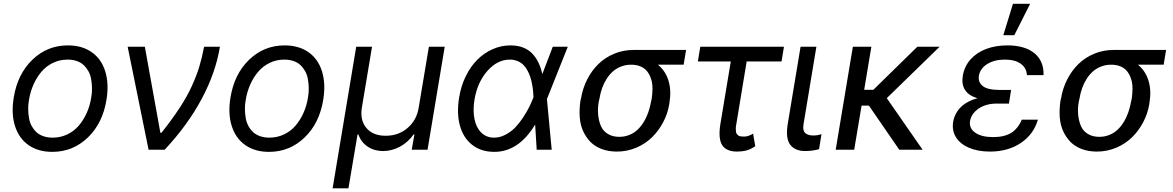

<svg xmlns="http://www.w3.org/2000/svg" viewBox="-20 -793 6212 1017"><path d="M257.1 11.4Q182.5 11.4 131.4 -24.3Q80.3 -60 59.5 -125.2Q38.7 -190.3 52.6 -275.6Q72.8 -400.9 151.6 -476.7Q230.5 -552.6 339.5 -552.6Q414.1 -552.6 465.4 -516.9Q516.7 -481.2 537.3 -415.5Q557.9 -349.8 544 -264.2Q523.8 -139.9 445 -64.3Q366.1 11.4 257.1 11.4ZM258.5 -63.9Q300.4 -63.9 336.3 -81Q372.2 -98 397.4 -127.7Q422.6 -157.3 439.5 -195Q456.3 -232.6 463.1 -275.6Q468 -302.2 467.3 -327.4Q466.6 -352.6 462.5 -375.2Q458.5 -397.7 448 -416.4Q437.5 -435 422.8 -448.7Q408 -462.4 386.4 -469.8Q364.7 -477.3 338.1 -477.3Q296.2 -477.3 260.3 -459.9Q224.4 -442.5 199.2 -412.6Q174 -382.8 157.3 -345Q140.6 -307.2 133.5 -264.2Q128.6 -237.6 129.3 -212.4Q130 -187.1 134.1 -165Q138.1 -142.8 148.6 -124.1Q159.1 -105.5 173.8 -92.2Q188.6 -78.8 210.2 -71.4Q231.9 -63.9 258.5 -63.9Z M767 0 656.2 -545.5H747.2L829.5 -89.5H835.2Q891.7 -160.9 930.9 -220.7Q970.2 -280.5 995.4 -335.6Q1020.6 -390.6 1035.2 -438.2Q1049.7 -485.8 1061.1 -545.5H1144.9Q1122.5 -408 1048.3 -269.2Q974.1 -130.3 852.3 0Z M1405.2 11.4Q1330.6 11.4 1279.5 -24.3Q1228.3 -60 1207.6 -125.2Q1186.8 -190.3 1200.6 -275.6Q1220.9 -400.9 1299.7 -476.7Q1378.6 -552.6 1487.6 -552.6Q1562.1 -552.6 1613.5 -516.9Q1664.8 -481.2 1685.4 -415.5Q1706 -349.8 1692.1 -264.2Q1671.9 -139.9 1593 -64.3Q1514.2 11.4 1405.2 11.4ZM1406.6 -63.9Q1448.5 -63.9 1484.4 -81Q1520.2 -98 1545.5 -127.7Q1570.7 -157.3 1587.5 -195Q1604.4 -232.6 1611.2 -275.6Q1616.1 -302.2 1615.4 -327.4Q1614.7 -352.6 1610.6 -375.2Q1606.5 -397.7 1596.1 -416.4Q1585.6 -435 1570.8 -448.7Q1556.1 -462.4 1534.4 -469.8Q1512.8 -477.3 1486.2 -477.3Q1444.2 -477.3 1408.4 -459.9Q1372.5 -442.5 1347.3 -412.6Q1322.1 -382.8 1305.4 -345Q1288.7 -307.2 1281.6 -264.2Q1276.6 -237.6 1277.3 -212.4Q1278.1 -187.1 1282.1 -165Q1286.2 -142.8 1296.7 -124.1Q1307.2 -105.5 1321.9 -92.2Q1336.6 -78.8 1358.3 -71.4Q1380 -63.9 1406.6 -63.9Z M1741.8 204.5 1866.8 -545.5H1950.6L1896.7 -223Q1886 -156.6 1920.6 -115.2Q1955.3 -73.9 2023.1 -73.9Q2090.9 -73.9 2139 -115.2Q2187.1 -156.6 2197.8 -223L2251.8 -545.5H2335.6L2244.7 0H2160.9L2175.1 -81H2170.8Q2141.3 -39.1 2098.4 -16Q2055.4 7.1 2008.9 7.1Q1963.4 7.1 1928.1 -16Q1892.8 -39.1 1878.2 -81H1873.9L1825.6 204.5Z M2595.5 11.4Q2527 10.7 2480.3 -26.3Q2433.6 -63.2 2415.8 -128.9Q2398.1 -194.6 2412.3 -278.4Q2421.9 -337.7 2446.9 -388.8Q2471.9 -440 2507.5 -475.9Q2543 -511.7 2588.6 -532.1Q2634.2 -552.6 2683.6 -552.6Q2720.9 -552.6 2750.2 -541.4Q2779.5 -530.2 2799.4 -509.2Q2819.2 -488.3 2832 -461.6Q2844.8 -435 2852.6 -400.6L2908 -545.5H2987.6L2878.2 -271.3L2877.1 -267.4L2902.3 0H2822.8L2814.6 -133.2Q2726.2 13.1 2595.5 11.4ZM2805.8 -278.1V-279.8Q2805 -296.2 2803.6 -311.4Q2802.2 -326.7 2798.3 -347.3Q2794.4 -367.9 2788.9 -385.1Q2783.4 -402.3 2773.8 -419.9Q2764.2 -437.5 2751.8 -449.8Q2739.3 -462 2721.1 -469.6Q2702.8 -477.3 2680.8 -477.3Q2614.7 -477.3 2562 -417.8Q2509.2 -358.3 2493.3 -265.6Q2484 -208.1 2493.3 -162.5Q2502.5 -116.8 2529.5 -90.4Q2556.5 -63.9 2596.9 -63.9Q2627.8 -63.9 2657.3 -79.4Q2686.8 -94.8 2708.5 -117.2Q2730.1 -139.6 2750.2 -169.9Q2770.2 -200.3 2782.3 -224.6Q2794.4 -248.9 2804.3 -274.1Z M3054.3 -258.5 3057.2 -269.9Q3066.1 -324.6 3090.2 -372Q3114.3 -419.4 3149.9 -454Q3185.4 -488.6 3233.3 -508.5Q3281.2 -528.4 3335.6 -528.4H3614L3601.2 -450.3H3464.8Q3504.6 -418 3520.8 -365.9Q3536.9 -313.9 3525.9 -248.6L3524.5 -238.6Q3516.3 -190.3 3492.9 -145.8Q3469.5 -101.2 3434.3 -66.4Q3399.1 -31.6 3350.5 -10.8Q3301.8 9.9 3247.5 9.9Q3203.5 9.9 3167.8 -3.4Q3132.1 -16.7 3108.1 -40.8Q3084.2 -65 3068.9 -98.4Q3053.6 -131.7 3050.8 -172.2Q3047.9 -212.7 3054.3 -258.5ZM3155.2 -269.9 3152.3 -258.5Q3144.9 -220.2 3148.3 -185.7Q3151.6 -151.3 3163.2 -125Q3174.7 -98.7 3199.8 -83.5Q3224.8 -68.2 3260.3 -68.2Q3288.4 -68.2 3313.2 -78.1Q3338.1 -88.1 3356.7 -105.6Q3375.4 -123.2 3390.1 -147.4Q3404.8 -171.5 3414.4 -199.4Q3424 -227.3 3429.3 -258.5L3432.2 -269.9Q3436.1 -299 3436.1 -325.6Q3436.1 -352.3 3428.6 -375Q3421.2 -397.7 3408.2 -414.6Q3395.2 -431.5 3373.4 -440.9Q3351.6 -450.3 3322.8 -450.3Q3294.7 -450.3 3269.9 -440.7Q3245 -431.1 3226.4 -414.6Q3207.7 -398.1 3193.2 -375.2Q3178.6 -352.3 3169.2 -325.8Q3159.8 -299.4 3155.2 -269.9Z M4132.5 -545.5 4119.7 -467.3H3935L3879.6 -132.1Q3877.1 -119 3877.3 -108.8Q3877.5 -98.7 3878.9 -92.3Q3880.3 -85.9 3884.6 -81.3Q3888.8 -76.7 3892.2 -74.4Q3895.6 -72.1 3902 -71Q3908.4 -70 3911.9 -69.8Q3915.5 -69.6 3922.2 -69.6Q3944.2 -69.6 3969.1 -85.2L3980.5 -18.5Q3956 -1.8 3933.2 4.1Q3910.5 9.9 3883.9 9.9Q3827.1 9.9 3805.2 -24.5Q3783.4 -58.9 3795.8 -136.4L3850.9 -467.3H3676.5L3689.3 -545.5Z M4220.5 -545.5H4304.3L4236.2 -134.9Q4233 -116.8 4236.3 -104.2Q4239.7 -91.6 4248.4 -85.8Q4257.1 -79.9 4266.5 -77.6Q4275.9 -75.3 4288.7 -75.3Q4310 -75.3 4331.3 -82.4L4318.5 -2.8Q4282 7.1 4244.7 7.1Q4191.1 7.1 4165.7 -26.5Q4140.3 -60 4152.3 -134.9Z M4595.5 -545.5 4557.5 -317.5H4606.2L4839.1 -545.5H4957L4677.2 -273.1L4866.8 0H4743.3L4582.4 -233.7H4543.7L4504.6 0H4406.6L4497.5 -545.5Z M5327.1 -261.4H5326.7L5324.2 -244.3H5258.9Q5202.8 -244.3 5163.9 -217.9Q5125 -191.4 5118.3 -152Q5112.2 -113.6 5145.6 -90.2Q5179 -66.8 5240.4 -66.8Q5299.7 -66.8 5335.9 -89.1Q5372.2 -111.5 5392.4 -159.1H5477.6Q5455.3 -81.7 5387.4 -35.9Q5319.6 9.9 5223.4 9.9Q5160.9 9.9 5113.8 -9.8Q5066.8 -29.5 5044 -65.5Q5021.3 -101.6 5028.8 -147.7Q5031.2 -162.3 5036.4 -175.8Q5041.5 -189.3 5051.5 -204.2Q5061.4 -219.1 5075.3 -231.4Q5089.1 -243.6 5110.3 -254.8Q5131.4 -266 5157.3 -272.7Q5065 -300.1 5079.9 -392Q5088.4 -441.8 5120.7 -478.2Q5153.1 -514.6 5203.3 -533.6Q5253.6 -552.6 5315.7 -552.6Q5408.7 -552.6 5459.3 -511Q5509.9 -469.5 5507.5 -394.9H5419.4Q5417.6 -432.9 5387.1 -455.1Q5356.5 -477.3 5302.9 -477.3Q5246.8 -477.3 5209.3 -453.8Q5171.9 -430.4 5165.1 -392Q5159.8 -356.9 5186.1 -336.8Q5212.4 -316.8 5270.2 -316.8H5335.6ZM5294.4 -606.5 5345.5 -772.7H5436.4L5352.6 -606.5Z M5596.9 -258.5 5599.8 -269.9Q5608.7 -324.6 5632.8 -372Q5657 -419.4 5692.5 -454Q5728 -488.6 5775.9 -508.5Q5823.9 -528.4 5878.2 -528.4H6156.6L6143.8 -450.3H6007.5Q6047.2 -418 6063.4 -365.9Q6079.5 -313.9 6068.5 -248.6L6067.1 -238.6Q6058.9 -190.3 6035.5 -145.8Q6012.1 -101.2 5976.9 -66.4Q5941.8 -31.6 5893.1 -10.8Q5844.5 9.9 5790.1 9.9Q5746.1 9.9 5710.4 -3.4Q5674.7 -16.7 5650.7 -40.8Q5626.8 -65 5611.5 -98.4Q5596.2 -131.7 5593.4 -172.2Q5590.6 -212.7 5596.9 -258.5ZM5697.8 -269.9 5695 -258.5Q5687.5 -220.2 5690.9 -185.7Q5694.2 -151.3 5705.8 -125Q5717.3 -98.7 5742.4 -83.5Q5767.4 -68.2 5802.9 -68.2Q5831 -68.2 5855.8 -78.1Q5880.7 -88.1 5899.3 -105.6Q5918 -123.2 5932.7 -147.4Q5947.4 -171.5 5957 -199.4Q5966.6 -227.3 5971.9 -258.5L5974.8 -269.9Q5978.7 -299 5978.7 -325.6Q5978.7 -352.3 5971.2 -375Q5963.8 -397.7 5950.8 -414.6Q5937.9 -431.5 5916 -440.9Q5894.2 -450.3 5865.4 -450.3Q5837.4 -450.3 5812.5 -440.7Q5787.6 -431.1 5769 -414.6Q5750.4 -398.1 5735.8 -375.2Q5721.2 -352.3 5711.8 -325.8Q5702.4 -299.4 5697.8 -269.9Z"/></svg>

Font: Karasuma Gothic
Style: Italic
Weight: 400
Italic angle: -9.39999°
Designer: Rasmus Andersson / Ryoko Nishizuka
Foundry: Genbu
Version: Version 1.00